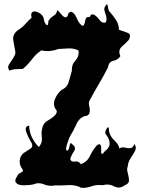

<svg xmlns="http://www.w3.org/2000/svg" viewBox="-20 -863 682 909"><path d="M356.4 22Q335 13.2 311.5 13.2Q305.7 13.2 299.8 13.7Q281.2 15.1 262.7 15.1Q252 15.1 241.2 14.6Q231.4 16.6 221.7 16.6Q204.1 16.6 188.5 9.8Q175.8 4.4 163.1 4.4Q150.4 4.4 136.7 10.3Q121.1 13.7 93.8 14.2Q92.8 14.2 91.8 14.2Q66.4 14.2 56.6 2.9Q51.8 -2 52.7 -10.3Q53.7 -18.1 61.5 -29.3Q64.5 -39.6 79.1 -45.9Q93.8 -51.8 85.9 -63Q73.2 -78.6 73.2 -98.1Q73.2 -99.6 73.2 -101.1Q74.2 -122.6 90.8 -137.7Q106.4 -147.9 124 -159.2Q132.8 -165 132.8 -173.8Q132.8 -183.1 124 -195.3Q115.2 -210 104.5 -237.3Q101.6 -245.6 101.6 -252Q101.6 -265.6 118.2 -268.6Q118.2 -239.7 130.9 -213.4Q143.6 -186.5 164.1 -167Q178.7 -184.1 178.7 -205.1Q178.7 -209.5 177.7 -214.4Q176.8 -222.7 176.8 -231Q176.8 -249 182.6 -265.1Q188.5 -281.7 205.1 -291.5Q221.7 -300.8 233.4 -311Q240.2 -316.4 245.1 -323.2Q249 -329.6 249 -338.4Q235.4 -355 235.4 -372.6Q235.4 -381.8 239.3 -391.6Q250 -419.9 272.5 -438Q298.8 -449.7 305.7 -476.6Q313.5 -503.9 320.3 -528.3Q320.3 -531.7 320.3 -535.6Q320.3 -558.6 336.9 -576.2Q352.5 -592.8 352.5 -614.3Q352.5 -619.1 351.6 -624Q332 -633.8 309.6 -633.8H305.7Q281.2 -632.3 257.8 -631.3Q236.3 -623.5 216.8 -621.6Q210.9 -621.1 205.1 -621.1Q190.4 -621.1 175.8 -624.5Q149.4 -606.9 130.9 -581.5Q111.3 -556.2 87.9 -536.6Q70.3 -536.6 54.7 -535.6Q39.1 -534.7 24.4 -528.8Q18.6 -537.1 18.6 -544.9Q18.6 -551.3 22.5 -557.6Q31.2 -571.3 41 -585.4Q45.9 -593.3 49.8 -601.1Q53.7 -608.9 52.7 -617.7Q47.9 -642.6 43 -670.9Q42 -675.8 42 -680.2Q42 -702.1 62.5 -718.8Q83 -730.5 98.6 -748Q114.3 -765.6 129.9 -779.8Q127 -789.6 127.9 -795.4Q128.9 -801.8 131.8 -804.7Q136.7 -809.1 143.6 -809.1Q151.4 -809.1 163.1 -803.2Q184.6 -791.5 187.5 -773.9Q188.5 -758.8 198.2 -747.1Q208 -734.9 209 -763.2Q217.8 -778.8 233.4 -788.1Q249 -797.4 251 -815.4Q258.8 -809.1 270.5 -794.9Q282.2 -780.8 291 -780.8Q294.9 -780.8 297.9 -785.2Q301.8 -789.1 303.7 -799.3Q308.6 -805.2 312.5 -806.6Q316.4 -808.1 320.3 -806.2Q332 -801.8 342.8 -778.3Q352.5 -755.4 362.3 -747.1Q367.2 -741.7 370.1 -741.2Q373 -740.2 375 -742.2Q380.9 -748 383.8 -767.1Q386.7 -785.6 404.3 -782.2Q409.2 -792 414.1 -794.4Q418.9 -796.4 424.8 -793.5Q437.5 -787.1 451.2 -768.6Q460.9 -755.4 472.7 -755.4Q476.6 -755.4 481.4 -757.8Q484.4 -765.1 484.4 -772Q484.4 -779.3 482.4 -786.1Q478.5 -799.3 474.6 -813Q470.7 -826.2 482.4 -838.9Q483.4 -842.8 485.4 -842.8H486.3Q489.3 -842.3 491.2 -829.6Q494.1 -809.1 501 -805.7Q517.6 -786.1 530.3 -766.6Q543 -747.1 543 -722.2Q559.6 -715.8 582 -708.5Q595.7 -704.6 595.7 -692.9Q595.7 -685.1 589.8 -674.3Q574.2 -657.2 555.7 -641.1Q544.9 -631.3 544.9 -617.2Q544.9 -607.9 549.8 -597.2Q539.1 -579.6 516.6 -575.2Q495.1 -570.8 491.2 -543.9Q471.7 -504.9 449.2 -467.3Q426.8 -429.7 406.2 -391.1Q397.5 -378.9 402.3 -361.3Q407.2 -343.8 404.3 -330.6Q403.3 -323.7 397.5 -318.8Q391.6 -314 378.9 -313Q352.5 -301.8 340.8 -272.9Q328.1 -244.6 313.5 -221.2Q305.7 -208 296.9 -178.2Q293 -165.5 293 -158.2Q293 -149.9 298.8 -149.9H299.8Q306.6 -153.8 309.6 -173.3Q312.5 -192.9 321.3 -180.7Q335 -170.9 335 -160.2Q335 -153.3 330.1 -146.5Q317.4 -127.9 312.5 -109.9Q316.4 -95.2 335 -98.1Q337.9 -98.6 340.8 -98.6Q354.5 -98.6 362.3 -85.9Q391.6 -95.2 405.3 -123.5Q418.9 -152.3 437.5 -173.8Q444.3 -179.7 449.2 -180.2Q453.1 -180.2 456.1 -176.8Q460 -168.9 459 -152.8Q458 -136.7 461.9 -134.3Q463.9 -133.3 466.8 -136.2Q470.7 -138.7 476.6 -147.5Q499 -163.1 499 -183.1Q499 -203.1 484.4 -222.7Q478.5 -228.5 478.5 -236.3Q478.5 -244.1 484.4 -253.4Q496.1 -272 496.1 -241.7Q501 -217.8 521.5 -198.2Q542 -179.2 544.9 -160.2Q557.6 -168 572.3 -164.1Q585.9 -160.6 596.7 -161.6Q602.5 -162.6 607.4 -166.5Q612.3 -170.9 616.2 -181.2Q623 -171.9 623 -162.6Q623 -155.8 619.1 -148.4Q610.4 -131.3 598.6 -114.3Q592.8 -105 588.9 -95.2Q585 -85.4 585 -75.7Q581.1 -67.4 582 -58.1Q583 -49.3 585.9 -40.5Q590.8 -19.5 590.8 -7.8Q590.8 6.3 569.3 15.1Q555.7 24.9 542 24.9Q531.2 24.9 519.5 19Q503.9 10.7 487.3 10.7Q477.5 10.7 467.8 13.7Q459 12.7 451.2 12.7Q431.6 12.7 413.1 19Q392.6 26.4 374 26.4Q368.2 26.4 361.3 25.4Q359.4 24.4 356.4 22Z"/></svg>

Font: Brazier Flame
Style: Regular
Weight: 400
Designer: Walter E Stewart
Version: 0.1